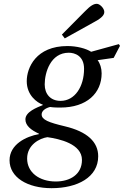

<svg xmlns="http://www.w3.org/2000/svg" viewBox="-20 -743 648 1005"><path d="M304 -562 319 -542 470 -626C500 -642 526 -659 526 -680C526 -700 502 -723 487 -723C470 -723 453 -713 423 -682ZM30 96C30 185 123 242 250 242C385 242 494 185 494 75C494 0 437 -54 319 -82C235 -102 198 -116 198 -144C198 -163 218 -177 242 -183C262 -180 281 -180 296 -180C435 -180 512 -256 512 -359C512 -386 504 -411 491 -428L575 -440L608 -503L602 -512L457 -472C431 -489 382 -502 333 -502C169 -502 120 -389 120 -318C120 -244 174 -206 204 -195V-193C173 -180 113 -158 113 -118C113 -85 143 -62 184 -43V-41C116 -29 30 13 30 96ZM122 87C122 15 187 -19 228 -25C291 -16 409 10 409 94C409 170 347 207 272 207C185 207 122 159 122 87ZM214 -301C214 -364 245 -467 340 -467C370 -467 420 -452 420 -383C420 -290 372 -215 297 -215C244 -215 214 -251 214 -301Z"/></svg>

Font: Heuristica
Style: Italic
Weight: 400
Italic angle: -13°
Version: Version 1.0.1